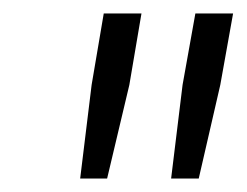

<svg xmlns="http://www.w3.org/2000/svg" viewBox="-20 -720 366 285"><path d="M99 -455H139L172 -594L190 -700H134L116 -594ZM234 -455H275L307 -594L326 -700H270L251 -594Z"/></svg>

Font: Fixel Text 20240404 Light
Style: Italic
Weight: 300
Width: 4
Italic angle: -10°
Designer: AlfaBravo + MacPaw
Foundry: Kyrylo Tkachov, Marchela Mozhyna, Serhii Makarenko, Maria Weinstein, Zakhar Kryvoshyya
Version: Version 1.211;Glyphs 3.2 (3225)